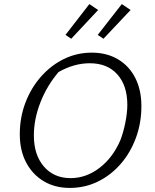

<svg xmlns="http://www.w3.org/2000/svg" viewBox="-20 -913 758 941"><path d="M322 8Q249 8 194 -25Q139 -58 108 -117Q77 -176 77 -255Q77 -337 104.5 -409.5Q132 -482 181 -537.5Q230 -593 293.5 -624Q357 -655 430 -655Q503 -655 558 -622.5Q613 -590 643 -531Q673 -472 673 -393Q673 -310 646 -237Q619 -164 571 -109Q523 -54 459.5 -23Q396 8 322 8ZM326 -40Q402 -40 467.5 -90Q533 -140 570 -226Q585 -265 594.5 -313Q604 -361 604 -399Q604 -494 555 -548.5Q506 -603 420 -603Q343 -603 267 -560Q210 -493 178 -411Q146 -329 146 -249Q146 -154 195 -97Q244 -40 326 -40ZM418 -893 461 -864 329 -723 301 -742ZM577 -893 620 -864 487 -723 459 -742Z"/></svg>

Font: Piazzolla Light
Style: Italic
Weight: 300
Italic angle: -11.3°
Designer: Juan Pablo del Peral
Foundry: Huerta Tipografica
Version: Version 1.330